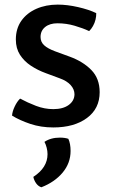

<svg xmlns="http://www.w3.org/2000/svg" viewBox="-20 -526 478 812"><path d="M31 -37Q32 -54 42 -75.2Q52 -96.5 65 -109Q96.5 -92 132.5 -78.2Q168.5 -64.5 205.5 -64.5Q246.5 -64.5 270.5 -82Q294.5 -99.5 295 -127Q295 -148 279 -166Q263 -184 232 -195L174 -216.5Q139.5 -229 110.8 -248Q82 -267 64.5 -294.2Q47 -321.5 47 -359Q47 -405 70.2 -438Q93.5 -471 133.8 -488.8Q174 -506.5 224 -506.5Q264.5 -506.5 310.2 -496Q356 -485.5 387 -470.5Q387.5 -458 384 -443.2Q380.5 -428.5 373.2 -415.8Q366 -403 357 -394.5Q330.5 -407 295.5 -417.2Q260.5 -427.5 223 -427.5Q190.5 -427.5 171 -411.8Q151.5 -396 151.5 -369.5Q151.5 -348.5 166.8 -334.5Q182 -320.5 213 -309L274.5 -286.5Q331 -266 366.2 -230Q401.5 -194 401.5 -136Q401.5 -66.5 347.5 -26.8Q293.5 13 205.5 13Q153 13 108.2 -2Q63.5 -17 31 -37ZM269 61Q278.5 81.5 278.5 112.5Q278.5 163.5 245 203.8Q211.5 244 155 266Q142 262 133 249.5Q124 237 121 222Q181 183 181 126Q181 113 177.5 99Q174 85 168 74Q194.5 56 233.5 56Q254 56 269 61Z"/></svg>

Font: Signika
Style: Regular
Weight: 400
Designer: Anna Giedry
Foundry: Anna Giedry
Version: Version 2.001